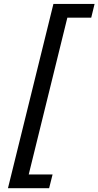

<svg xmlns="http://www.w3.org/2000/svg" viewBox="-20 -786 514 1002"><path d="M21.5 196.3 258.8 -765.6H473.6L456.1 -693.8H331.5L129.9 124.5H254.4L236.3 196.3Z"/></svg>

Font: Andika New Basic
Style: Italic
Weight: 400
Italic angle: -14°
Designer: Victor Gaultney, Annie Olsen, Julie Remington, Don Collingsworth, Eric Hays
Foundry: SIL International
Version: Version 5.500